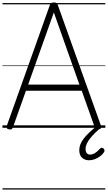

<svg xmlns="http://www.w3.org/2000/svg" viewBox="-20 -1035 873 1555"><path d="M54 13Q39 10 35 3Q31 -4 35 -16L383 -992Q387 -1005 394.5 -1010Q402 -1015 416 -1015Q431 -1015 438 -1010Q445 -1005 449 -992L798 -16Q802 -4 797.5 3Q793 10 778 13Q764 15 757.5 10.5Q751 6 745 -10L642 -300H190L87 -10Q82 5 75.5 10Q69 15 54 13ZM208 -350H623L416 -934ZM702 263Q667 263 644.5 242.5Q622 222 622 181Q622 158 631 134.5Q640 111 657.5 88Q675 65 700 41Q725 17 757 -9L797 -7V-2Q773 19 750.5 41Q728 63 710.5 85Q693 107 683 128.5Q673 150 673 171Q673 193 682.5 205Q692 217 710 217Q729 217 749.5 204.5Q770 192 790 169Q796 162 803 161.5Q810 161 816 166Q824 172 826 180.5Q828 189 823 197Q810 217 789 232Q768 247 745.5 255Q723 263 702 263ZM0 490H833V500H0ZM0 -20H833V0H0ZM0 -505H833V-500H0ZM0 -1010H833V-1000H0Z"/></svg>

Font: Playwrite PE Guides
Style: Regular
Weight: 400
Designer: Veronika Burian, José Scaglione
Foundry: TypeTogether
Version: Version 1.003